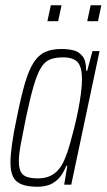

<svg xmlns="http://www.w3.org/2000/svg" viewBox="-20 -705 407 733"><path d="M124 8Q88 8 64.5 -0.5Q41 -9 30.5 -29Q20 -49 20 -84Q20 -113 26 -156Q32 -199 44 -255Q60 -335 75 -386.5Q90 -438 108.5 -466.5Q127 -495 152.5 -506.5Q178 -518 215 -518Q239 -518 260 -513Q281 -508 295 -490.5Q309 -473 309 -435H313L333 -510H360L252 0H225L237 -72H233Q219 -37 200.5 -20Q182 -3 162.5 2.5Q143 8 124 8ZM126 -24Q151 -24 171 -33Q191 -42 205.5 -60Q220 -78 230 -105Q238 -124 246 -152Q254 -180 262.5 -213.5Q271 -247 278 -282Q285 -317 289 -348.5Q293 -380 293 -403Q293 -449 276.5 -467.5Q260 -486 221 -486Q191 -486 171 -478Q151 -470 136.5 -446.5Q122 -423 108.5 -377Q95 -331 79 -255Q67 -196 59.5 -155.5Q52 -115 52 -89Q52 -62 60 -48Q68 -34 84.5 -29Q101 -24 126 -24ZM313 -624 326 -685H367L354 -624ZM161 -624 174 -685H215L202 -624Z"/></svg>

Font: Saira ExtraCondensed Thin
Style: Italic
Weight: 250
Width: 2
Italic angle: -12°
Designer: Hector Gatti with collaboration of the Omnibus-Type team
Foundry: Omnibus-Type
Version: Version 1.101